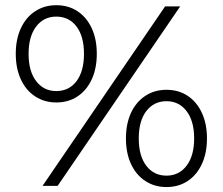

<svg xmlns="http://www.w3.org/2000/svg" viewBox="-20 -725 869 749"><path d="M146 0 624 -700H682.9L204.9 0ZM199.6 -325.3Q153.2 -325.3 117.2 -348.9Q81.2 -372.4 61.4 -415.2Q41.5 -458 41.5 -515Q41.5 -572 61.4 -614.8Q81.2 -657.6 117.2 -681.1Q153.2 -704.7 199.6 -704.7Q247 -704.7 282.4 -681.1Q317.9 -657.6 337.8 -615.1Q357.6 -572.6 357.6 -515Q357.6 -458 337.8 -415.2Q317.9 -372.4 282.4 -348.9Q247 -325.3 199.6 -325.3ZM199.6 -369.8Q249.2 -369.8 278.4 -408.3Q307.6 -446.8 307.6 -515Q307.6 -583.2 278.4 -621.7Q249.2 -660.2 199.6 -660.2Q150.5 -660.2 121 -621.4Q91.5 -582.7 91.5 -515Q91.5 -447.3 121 -408.6Q150.5 -369.8 199.6 -369.8ZM629.3 4.7Q582.9 4.7 546.9 -18.9Q511 -42.4 491.1 -85.2Q471.3 -128 471.3 -185Q471.3 -242 491.1 -284.8Q511 -327.6 546.9 -351.1Q582.9 -374.7 629.3 -374.7Q676.7 -374.7 712.2 -351.1Q747.7 -327.6 767.5 -284.8Q787.4 -242 787.4 -185Q787.4 -128 767.5 -85.2Q747.7 -42.4 712.2 -18.9Q676.7 4.7 629.3 4.7ZM629.3 -39.8Q678.4 -39.8 707.9 -78.6Q737.4 -117.3 737.4 -185Q737.4 -252.7 707.9 -291.4Q678.4 -330.2 629.3 -330.2Q580.3 -330.2 550.8 -291.7Q521.3 -253.2 521.3 -185Q521.3 -116.8 550.8 -78.3Q580.3 -39.8 629.3 -39.8Z"/></svg>

Font: Montserrat Alternates Thin
Style: Regular
Weight: 100
Designer: Julieta Ulanovsky
Foundry: Julieta Ulanovsky
Version: Version 9.000